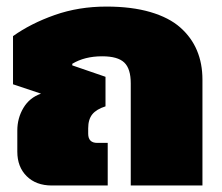

<svg xmlns="http://www.w3.org/2000/svg" viewBox="-20 -570 682 590"><path d="M139.2 0Q90.8 0 62 -28.6Q33.2 -57.1 33.2 -104V-168.9Q33.2 -207 52 -238.5Q70.8 -270 106 -282.2L20 -311V-459Q74.7 -498 148.2 -523.9Q221.7 -549.8 307.1 -549.8Q384.3 -549.8 441.9 -533Q499.5 -516.1 533.9 -485.6Q568.4 -455.1 585.2 -415Q602.1 -375 602.1 -325.2V0H381.8V-314Q381.8 -358.9 361.8 -377.9Q341.8 -397 293.9 -397Q240.2 -397 202.1 -374V-369.1L304.2 -334V-243.2Q276.4 -234.4 263.7 -218.8Q251 -203.1 251 -175.8V-159.2Q251 -130.9 278.8 -130.9H311V0Z"/></svg>

Font: Kanit ExtraBold
Style: Regular
Weight: 800
Designer: Katatrad Team
Foundry: CadsonDemak
Version: Version 1.000;PS 001.000;hotconv 1.0.88;makeotf.lib2.5.64775